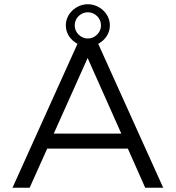

<svg xmlns="http://www.w3.org/2000/svg" viewBox="-20 -887 830 907"><path d="M346 -680 39 0H120L203 -185H584L666 0H751L444 -680C476 -697 499 -729 499 -766V-768C499 -822 450 -867 395 -867C340 -867 291 -822 291 -768V-766C291 -729 314 -697 346 -680ZM395 -705C362 -705 333 -733 333 -766V-768C333 -801 361 -829 395 -829C429 -829 457 -801 457 -768V-766C457 -733 428 -705 395 -705ZM394 -613 553 -256H234Z"/></svg>

Font: Mission
Style: Regular
Weight: 400
Version: Version 1.000;FEAKit 1.0